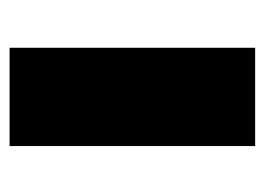

<svg xmlns="http://www.w3.org/2000/svg" viewBox="-98 -470 567 412"><g transform="rotate(-90 186.0 -263.5)"><path d="M79.1 -526.9H290V0H79.1Z"/></g></svg>

Font: Candal
Style: Regular
Weight: 400
Designer: vernon adams
Foundry: vernon adams
Version: Version 1.000